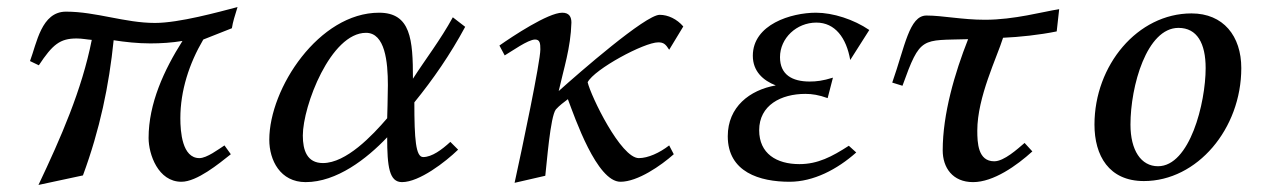

<svg xmlns="http://www.w3.org/2000/svg" viewBox="-20 -500 3597 544"><path d="M65 -327 90 -315C129 -374 150 -391 197 -391C213 -391 226 -388 240 -387C212 -245 152 -109 89 24L215 -3C263 -133 289 -258 302 -386C334 -381 370 -377 406 -377C436 -377 467 -379 497 -384C445 -302 401 -207 401 -109C401 -63 428 15 494 15C538 15 600 -36 634 -63L616 -88C599 -77 566 -52 545 -52C496 -52 491 -127 491 -165C491 -243 516 -320 556 -388L637 -420C640 -439 645 -454 653 -480C599 -466 488 -435 419 -435C334 -435 252 -467 167 -467C97 -467 84 -377 65 -327Z M743 -104C743 -46 774 16 846 16C934 16 1019 -50 1077 -111C1077 -27 1083 16 1119 16C1168 16 1242 -41 1278 -76L1256 -98C1232 -76 1204 -55 1179 -55C1158 -55 1154 -105 1154 -210C1207 -275 1256 -346 1298 -424L1263 -451C1228 -387 1186 -333 1150 -277C1150 -388 1144 -464 1054 -464C884 -464 743 -250 743 -104ZM838 -116C838 -200 917 -407 1017 -407C1071 -407 1079 -325 1079 -259C1079 -230 1077 -165 1077 -165C1035 -116 961 -38 895 -38C850 -38 838 -74 838 -116Z M1395 -371 1410 -343C1429 -354 1476 -388 1496 -388C1510 -388 1511 -377 1511 -360C1511 -325 1460 -82 1438 18L1525 -2C1529 -34 1539 -170 1555 -190C1565 -201 1577 -210 1589 -219C1609 -166 1671 15 1738 15C1787 15 1853 -31 1889 -63L1876 -88C1849 -67 1816 -52 1790 -52C1739 -52 1654 -228 1645 -267C1664 -304 1805 -380 1845 -380C1860 -380 1866 -375 1876 -359L1916 -425C1898 -446 1873 -458 1849 -458C1809 -458 1621 -294 1563 -242C1577 -305 1597 -364 1599 -436C1599 -452 1593 -464 1573 -464C1533 -464 1432 -397 1395 -371Z M2042 -114C2042 -12 2133 15 2217 15C2285 15 2352 -20 2406 -68L2385 -87C2337 -56 2297 -35 2245 -35C2180 -35 2131 -65 2131 -131C2131 -202 2193 -234 2262 -234C2281 -234 2300 -231 2325 -222L2340 -280C2311 -271 2293 -269 2274 -269C2225 -269 2190 -288 2190 -338C2190 -392 2237 -436 2293 -436C2346 -436 2378 -393 2389 -330L2443 -415C2399 -445 2340 -464 2292 -464C2222 -464 2113 -431 2113 -342C2113 -298 2142 -272 2178 -258C2104 -245 2042 -197 2042 -114Z M2508 -266 2537 -257C2588 -399 2591 -385 2723 -389C2685 -293 2651 -177 2651 -74C2651 -25 2679 16 2737 16C2795 16 2861 -31 2905 -71L2883 -95C2863 -78 2825 -43 2797 -43C2751 -43 2749 -95 2749 -130C2749 -225 2805 -338 2822 -393C2868 -395 2925 -401 2974 -411L2981 -474C2935 -467 2854 -444 2771 -444C2706 -444 2651 -456 2605 -456C2556 -456 2544 -368 2508 -266Z M3081 -147C3081 -59 3122 13 3221 13C3372 13 3497 -135 3497 -307C3497 -398 3446 -462 3356 -462C3203 -462 3081 -315 3081 -147ZM3183 -147C3183 -256 3229 -421 3319 -421C3372 -421 3396 -377 3396 -307C3396 -208 3351 -29 3261 -29C3213 -29 3183 -74 3183 -147Z"/></svg>

Font: KpRoman
Style: SemiboldItalic
Weight: 600
Italic angle: -11°
Version: Version 0.66